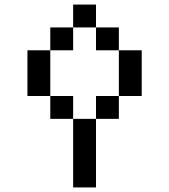

<svg xmlns="http://www.w3.org/2000/svg" viewBox="-20 -820 740 840"><path d="M200 -400V-600H100V-400ZM200 -300H300V-400H200ZM200 -600H300V-700H200ZM300 0H400V-300H300ZM300 -700H400V-800H300ZM400 -300H500V-400H400ZM400 -600H500V-700H400ZM500 -400H600V-600H500Z"/></svg>

Font: FT88
Style: Regular
Weight: 400
Designer: Ange Degheest & Mandy Elbé
Foundry: Velvetyne Type Foundry
Version: Version 1.000;FEAKit 1.0